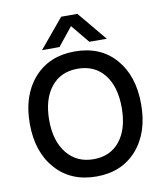

<svg xmlns="http://www.w3.org/2000/svg" viewBox="-95 -965 902 1051"><g transform="rotate(-10 355.5 -439.5)"><path d="M279 -725H182L317 -887H407L542 -725H445L361 -827ZM207.5 -523.5Q154 -456 154 -340Q154 -224 209 -156Q264 -88 357.5 -88Q451 -88 504 -155Q557 -222 557 -339.5Q557 -457 503.5 -524Q450 -591 355.5 -591Q261 -591 207.5 -523.5ZM582 -592.5Q665 -498 665 -340Q665 -182 581.5 -87Q498 8 356.5 8Q215 8 130.5 -87Q46 -182 46 -339.5Q46 -497 130 -592Q214 -687 356.5 -687Q499 -687 582 -592.5Z"/></g></svg>

Font: Hind Guntur Medium
Style: Regular
Weight: 500
Designer: Manushi Parikh, Hitesh Malaviya
Foundry: Indian Type Foundry
Version: Version 1.000;PS 1.0;hotconv 1.0.86;makeotf.lib2.5.63406; tt